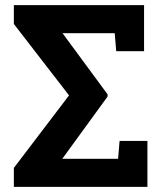

<svg xmlns="http://www.w3.org/2000/svg" viewBox="-20 -731 615 751"><path d="M34.2 0V-74.2L250 -357.9L34.2 -637.2V-710.9H543.5V-530.8H434.6L428.7 -601.1H231.4H224.6L400.9 -361.8V-353.5L223.6 -109.9H225.6H441.9L447.8 -179.7H556.6V0Z"/></svg>

Font: Roboto Slab LO
Style: Bold
Weight: 700
Designer: Google
Version: Version 2.000